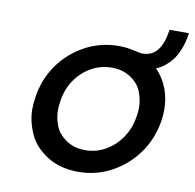

<svg xmlns="http://www.w3.org/2000/svg" viewBox="-74 -715 811 800"><g transform="rotate(10 331.0 -314.5)"><path d="M307 10Q230 10 174.5 -25.5Q119 -61 96.5 -113Q74 -165 74 -215Q74 -238 78 -263Q89 -342 132.5 -403.5Q176 -465 242 -500.5Q308 -536 385 -536Q407 -536 425 -533Q443 -530 456 -527Q465 -525 472.5 -523.5Q480 -522 486 -522Q526 -522 549 -551.5Q572 -581 580 -639H662Q656 -594 639 -557Q622 -520 593 -496Q575 -480 552 -471Q584 -439 601 -394Q616 -354 616 -307Q616 -286 613 -263Q601 -184 557.5 -122.5Q514 -61 448.5 -25.5Q383 10 307 10ZM320 -84Q367 -84 407.5 -107.5Q448 -131 474.5 -171.5Q501 -212 508 -263Q511 -281 511 -298Q511 -329 498.5 -362.5Q486 -396 452 -419Q418 -442 371 -442Q324 -442 283 -418.5Q242 -395 215.5 -354.5Q189 -314 183 -263Q180 -244 180 -227Q180 -197 192.5 -164Q205 -131 239 -107.5Q273 -84 320 -84Z"/></g></svg>

Font: Lexend
Style: Italic
Weight: 400
Italic angle: -8.13011°
Designer: Bonnie Shaver-Troup, Thomas Jockin
Foundry: Lexend
Version: Version 1.007